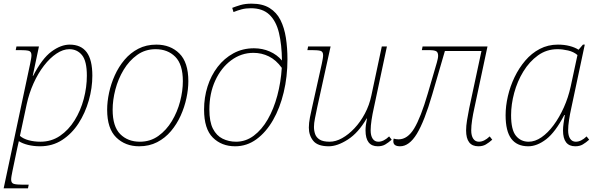

<svg xmlns="http://www.w3.org/2000/svg" viewBox="-26 -790 3281 1050"><path d="M-6 240 139 -442Q142 -457 144 -468.5Q146 -480 146 -488Q146 -508 131.5 -512Q117 -516 82 -516H60L64 -536H187L153 -375H155Q204 -470 255.5 -508Q307 -546 355 -546Q417 -546 448 -504.5Q479 -463 479 -376Q479 -309 459.5 -240.5Q440 -172 403.5 -115.5Q367 -59 314 -24.5Q261 10 193 10Q158 10 127.5 2.5Q97 -5 77 -18Q74 -5 71.5 6Q69 17 66 31L42 146Q39 161 37 172.5Q35 184 35 192Q35 211 49.5 215.5Q64 220 99 220H131L127 240ZM195 -15Q255 -15 302 -47Q349 -79 382 -132Q415 -185 432 -249Q449 -313 449 -376Q449 -456 422.5 -488.5Q396 -521 353 -521Q319 -521 283 -497Q247 -473 214.5 -431Q182 -389 157.5 -334.5Q133 -280 120 -220L83 -47Q101 -31 131 -23Q161 -15 195 -15Z M735 10Q659 10 609.5 -38.5Q560 -87 560 -190Q560 -234 570.5 -283Q581 -332 602 -378.5Q623 -425 655 -463Q687 -501 730.5 -523.5Q774 -546 829 -546Q906 -546 955 -497.5Q1004 -449 1004 -346Q1004 -302 993.5 -253Q983 -204 962 -157.5Q941 -111 909 -73Q877 -35 833.5 -12.5Q790 10 735 10ZM739 -15Q796 -15 840 -46.5Q884 -78 914 -128Q944 -178 959 -235.5Q974 -293 974 -346Q974 -438 932.5 -479.5Q891 -521 825 -521Q768 -521 724 -489.5Q680 -458 650 -408Q620 -358 605 -300.5Q590 -243 590 -190Q590 -98 631.5 -56.5Q673 -15 739 -15Z M1260 10Q1186 10 1138 -37.5Q1090 -85 1090 -191Q1090 -257 1109 -317Q1128 -377 1164 -424Q1200 -471 1250.5 -498.5Q1301 -526 1363 -526Q1409 -526 1449 -508.5Q1489 -491 1516 -459Q1515 -546 1499.5 -610.5Q1484 -675 1447 -710Q1410 -745 1346 -745Q1318 -745 1295.5 -739Q1273 -733 1251 -724L1244 -747Q1264 -755 1289.5 -762.5Q1315 -770 1350 -770Q1410 -770 1448.5 -746Q1487 -722 1508 -680Q1529 -638 1537.5 -583Q1546 -528 1546 -465Q1546 -371 1525.5 -285Q1505 -199 1467 -133Q1429 -67 1376.5 -28.5Q1324 10 1260 10ZM1265 -15Q1318 -15 1362 -48Q1406 -81 1438.5 -137.5Q1471 -194 1490.5 -267Q1510 -340 1515 -419Q1484 -462 1444.5 -481.5Q1405 -501 1360 -501Q1293 -501 1238 -460Q1183 -419 1151 -349Q1119 -279 1119 -191Q1119 -124 1138.5 -86Q1158 -48 1191.5 -31.5Q1225 -15 1265 -15Z M1772 10Q1711 10 1687 -20Q1663 -50 1663 -92Q1663 -117 1669 -148Q1675 -179 1681 -204L1734 -442Q1737 -457 1739 -468.5Q1741 -480 1741 -488Q1741 -508 1726.5 -512Q1712 -516 1677 -516H1655L1659 -536H1782L1709 -204Q1702 -170 1696.5 -143Q1691 -116 1691 -96Q1691 -75 1697.5 -56.5Q1704 -38 1722.5 -26.5Q1741 -15 1777 -15Q1810 -15 1845 -34.5Q1880 -54 1912.5 -88.5Q1945 -123 1969.5 -169Q1994 -215 2005 -268L2062 -536H2090L2018 -198Q2011 -167 2006 -134.5Q2001 -102 2001 -77Q2001 -48 2012 -31.5Q2023 -15 2043 -15Q2072 -15 2102 -44L2116 -26Q2098 -10 2081 0Q2064 10 2040 10Q1973 10 1973 -77Q1973 -104 1981 -142H1979Q1934 -64 1876.5 -27Q1819 10 1772 10Z M2162 10Q2125 10 2125 -17Q2125 -21 2125.5 -24.5Q2126 -28 2127 -32Q2139 -28 2154 -28Q2203 -28 2239 -87.5Q2275 -147 2313 -277L2363 -448Q2366 -459 2368 -468.5Q2370 -478 2370 -485Q2370 -506 2357 -511Q2344 -516 2323 -516H2281L2285 -536H2640L2568 -198Q2561 -167 2556 -134.5Q2551 -102 2551 -77Q2551 -48 2562 -31.5Q2573 -15 2593 -15Q2622 -15 2652 -44L2666 -26Q2648 -10 2631 0Q2614 10 2590 10Q2523 10 2523 -77Q2523 -101 2528 -132Q2533 -163 2540 -198L2607 -511H2407L2338 -274Q2295 -126 2253.5 -58Q2212 10 2162 10Z M2863 10Q2801 10 2770 -31.5Q2739 -73 2739 -160Q2739 -210 2751.5 -264Q2764 -318 2788 -368Q2812 -418 2846.5 -458.5Q2881 -499 2926 -522.5Q2971 -546 3025 -546Q3060 -546 3089 -538.5Q3118 -531 3138 -518L3162 -546H3172L3098 -198Q3091 -167 3086 -134.5Q3081 -102 3081 -77Q3081 -48 3092 -31.5Q3103 -15 3123 -15Q3152 -15 3182 -44L3196 -26Q3178 -10 3161 0Q3144 10 3120 10Q3053 10 3053 -77Q3053 -94 3056 -115.5Q3059 -137 3063 -161H3060Q3011 -67 2961 -28.5Q2911 10 2863 10ZM2865 -15Q2900 -15 2935 -39Q2970 -63 3001.5 -105.5Q3033 -148 3057.5 -202.5Q3082 -257 3095 -317L3132 -489Q3111 -507 3080.5 -514Q3050 -521 3023 -521Q2963 -521 2916 -487Q2869 -453 2836 -399Q2803 -345 2786 -282Q2769 -219 2769 -160Q2769 -80 2795.5 -47.5Q2822 -15 2865 -15Z"/></svg>

Font: Noto Serif Thin
Style: Italic
Weight: 100
Italic angle: -12°
Designer: Monotype Design Team
Foundry: Monotype Imaging Inc.
Version: Version 2.014; ttfautohint (v1.8.4.7-5d5b)